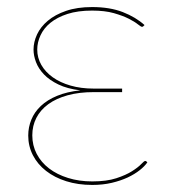

<svg xmlns="http://www.w3.org/2000/svg" viewBox="-20 -518 485 544"><path d="M397.5 -58Q390 -47 375.8 -35.8Q361.5 -24.5 341.8 -15.2Q322 -6 296.8 0Q271.5 6 241.5 6Q201 6 167.8 -4.5Q134.5 -15 110.5 -33.8Q86.5 -52.5 73.2 -78.2Q60 -104 60 -134Q60 -157.5 68.8 -179Q77.5 -200.5 95.8 -217.8Q114 -235 141.8 -246.5Q169.5 -258 207.5 -262Q170.5 -266.5 145.2 -278.8Q120 -291 104.5 -307.2Q89 -323.5 82 -342Q75 -360.5 75 -377.5Q75 -399 85 -420.5Q95 -442 115.5 -459.2Q136 -476.5 167.2 -487.2Q198.5 -498 241 -498Q291 -498 327.8 -483.8Q364.5 -469.5 389.5 -447L386.5 -444Q384.5 -442 382.5 -442Q379.5 -442 370.5 -449.2Q361.5 -456.5 344.8 -465Q328 -473.5 302.5 -480.8Q277 -488 241 -488Q200.5 -488 171.2 -478.5Q142 -469 123 -453.5Q104 -438 94.8 -418Q85.5 -398 85.5 -377.5Q85.5 -354.5 97 -334.2Q108.5 -314 129.5 -299Q150.5 -284 180 -275.5Q209.5 -267 245.5 -267H326V-257H245.5Q204 -257 171.5 -248Q139 -239 116.8 -222.8Q94.5 -206.5 83 -184Q71.5 -161.5 71.5 -134.5Q71.5 -106 84 -82Q96.5 -58 119 -40.8Q141.5 -23.5 172.8 -13.8Q204 -4 241.5 -4Q282 -4 309.5 -13Q337 -22 354.2 -33Q371.5 -44 380 -53Q388.5 -62 391.5 -62Q393.5 -62 395.5 -60Z"/></svg>

Font: Lato 2
Style: Regular
Weight: 100
Designer: Lukasz Dziedzic with Adam Twardoch and Botio Nikoltchev
Foundry: tyPoland Lukasz Dziedzic
Version: Version 2.015; 2015-08-06; http://www.latofonts.com/